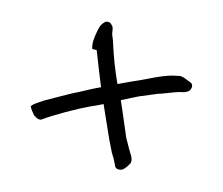

<svg xmlns="http://www.w3.org/2000/svg" viewBox="-62 -659 762 655"><g transform="rotate(-10 318.5 -331.0)"><path d="M275.4 -367.2H288.1H288.6Q290.5 -412.6 295.9 -494.6Q294.4 -495.6 288.8 -497.6Q283.2 -499.5 281.7 -502Q282.2 -508.3 284.9 -515.6Q287.6 -522.9 288.8 -525.9Q290 -528.8 296.4 -539.1L302.7 -548.8Q304.2 -551.3 309.3 -558.1Q314.5 -564.9 317.1 -568.4Q319.8 -571.8 325 -575.9Q330.1 -580.1 335.9 -582Q343.3 -586.4 351.3 -582.5Q359.4 -578.6 360.8 -570.3Q362.8 -566.4 362.8 -562Q362.8 -557.6 359.9 -548.3Q356.9 -539.1 356.9 -534.2Q356.9 -533.7 356.9 -532.7Q356.9 -531.2 356.9 -530.3Q356.9 -520 354.2 -501Q351.6 -481.9 351.1 -473.6Q347.7 -442.4 346.2 -402.8Q345.7 -385.7 345.7 -377.9Q345.7 -372.6 345.7 -368.2H397Q407.7 -367.7 422.9 -367.7Q431.2 -367.7 448.7 -367.9Q466.3 -368.2 475.6 -368.2Q526.4 -368.2 552.2 -359.9Q560.1 -359.4 566.4 -355Q572.8 -350.6 580.1 -342.5Q587.4 -334.5 590.8 -331.5Q595.7 -327.1 595.7 -321.3Q595.7 -314.5 590.3 -308.6Q585 -302.7 578.1 -301.8Q569.8 -299.3 548.8 -304.7Q536.1 -306.6 511.2 -308.1Q486.3 -309.6 474.1 -311.5L411.6 -314H411.1L389.2 -313.5H388.7H388.2L347.2 -312Q347.2 -294.4 346.7 -284.2Q344.7 -217.3 343.3 -182.1Q344.2 -174.3 345.2 -157Q346.2 -139.6 347.7 -130.4Q348.6 -120.6 349.1 -115.2Q349.1 -103 343.8 -95.2Q329.6 -84 314.9 -78.6Q305.7 -76.7 296.9 -81.5Q288.1 -86.4 289.1 -95.7Q289.1 -99.6 289.1 -103Q289.1 -122.1 286.1 -140.6Q285.2 -161.1 285.2 -185.5Q285.2 -204.6 286.1 -242.7Q286.6 -268.6 286.6 -281.2Q286.6 -286.6 286.9 -295.7Q287.1 -304.7 287.1 -309.1H286.6L259.8 -308.6Q252.4 -309.1 243.2 -309.1Q206.1 -309.1 154.5 -304.7Q103 -300.3 71.8 -294.4Q59.1 -291 46.9 -312.5Q41.5 -330.6 41 -344.7Q48.3 -350.1 65.9 -352.5Q83.5 -355 86.9 -356Q99.6 -356.9 126.5 -359.1Q153.3 -361.3 174.1 -362.8Q194.8 -364.3 213.9 -364.3Q220.7 -364.7 233.2 -365.5Q245.6 -366.2 255.9 -366.7Q266.1 -367.2 275.4 -367.2Z"/></g></svg>

Font: Avessa
Style: Medium
Weight: 500
Designer: Arman Khorramak
Foundry: Arman Khorramak
Version: Version 1.000; ttfautohint (v1.8.1)